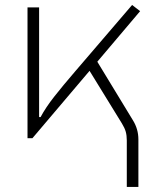

<svg xmlns="http://www.w3.org/2000/svg" viewBox="-20 -547 626 760"><path d="M108.4 0H88.9V-517.6H134.8V-83.5H140.6Q161.6 -122.6 195.1 -165Q228.5 -207.5 277.3 -264.2L502.9 -527.3L534.7 -502.9L365.2 -302.7L505.9 -71.3Q527.8 -36.1 527.8 4.9V192.9H481.9V8.8Q481.9 -10.3 477.8 -25.4Q473.6 -40.5 462.4 -58.6L334.5 -266.6Z"/></svg>

Font: Cascadia Code ExtraLight
Style: Regular
Weight: 200
Monospace: yes
Designer: Aaron Bell
Foundry: Saja Typeworks
Version: Version 2407.024; ttfautohint (v1.8.4)